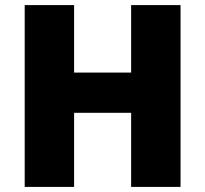

<svg xmlns="http://www.w3.org/2000/svg" viewBox="-20 -734 806 754"><path d="M689 0H495V-291H271V0H77V-714H271V-449H495V-714H689Z"/></svg>

Font: Noto Sans Syriac Western Black
Style: Regular
Weight: 900
Designer: Patrick Giasson and the Monotype Design Team
Foundry: Monotype Imaging Inc.
Version: Version 3.000; ttfautohint (v1.8.4.7-5d5b)